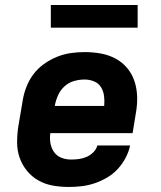

<svg xmlns="http://www.w3.org/2000/svg" viewBox="-20 -735 640 763"><path d="M254 8Q221 8 190 2.5Q159 -3 132.5 -18Q106 -33 87 -56.5Q68 -80 58 -108.5Q48 -137 48 -169.5Q48 -202 53 -234L70 -334Q74 -361 84.5 -388.5Q95 -416 112.5 -439.5Q130 -463 154.5 -480.5Q179 -498 206 -509Q233 -520 261 -524Q289 -528 316 -528Q349 -528 380 -522.5Q411 -517 438.5 -502.5Q466 -488 485.5 -464.5Q505 -441 514.5 -412Q524 -383 525 -351Q526 -319 520 -286L507 -206H180Q177 -185 180.5 -165.5Q184 -146 195 -130.5Q206 -115 224 -108Q242 -101 263 -101Q278 -101 293.5 -103Q309 -105 324 -111.5Q339 -118 351 -130Q363 -142 367 -157H497Q492 -132 479 -107.5Q466 -83 447.5 -63Q429 -43 405 -29Q381 -15 355.5 -6.5Q330 2 304.5 5Q279 8 254 8ZM198 -314H394Q396 -334 393.5 -353.5Q391 -373 381.5 -388.5Q372 -404 354 -411.5Q336 -419 316 -419Q295 -419 274 -413Q253 -407 236.5 -392Q220 -377 211 -357Q202 -337 198 -316ZM182 -625V-715H527V-625Z"/></svg>

Font: Iosevka XBd Ex Obl
Style: Regular
Weight: 800
Width: 7
Italic angle: -9°
Monospace: yes
Designer: Belleve Invis
Foundry: Belleve Invis
Version: Version 32.5.0; ttfautohint (v1.8.4)